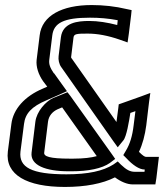

<svg xmlns="http://www.w3.org/2000/svg" viewBox="-20 -705 649 760"><path d="M540 -324 467 -298 450 -292 448 -275C447 -267 444 -244 441 -222L265 -472C261 -477 261 -477 262 -483L271 -557C273 -571 284 -572 327 -572C366 -572 408 -564 454 -548L485 -537L490 -572L499 -645L501 -665L482 -669C436 -680 389 -685 343 -685C225 -685 146 -643 137 -565L125 -468C122 -441 132 -410 151 -383L167 -362L149 -354C78 -324 32 -273 25 -214L11 -105C0 -13 86 35 237 35C318 35 386 22 435 -3C458 14 483 25 506 25H570H595L599 0L606 -59L609 -84H584H558C553 -84 545 -89 530 -104C544 -133 554 -170 559 -209L570 -301L575 -337L540 -324ZM516 -265 509 -209C504 -166 494 -134 478 -108L468 -91L480 -79C505 -52 531 -34 552 -34H553L552 -25H513C495 -25 480 -33 459 -53L446 -66L429 -54C388 -28 329 -15 243 -15C104 -15 54 -43 61 -105L75 -214C80 -256 105 -283 164 -308L214 -330L245 -344L227 -369L194 -415H193C178 -437 173 -451 175 -468L187 -565C193 -614 232 -635 336 -635C373 -635 409 -632 446 -625L444 -606C405 -616 368 -622 333 -622C288 -622 228 -616 221 -557L212 -483C210 -469 214 -451 222 -440L428 -147L446 -122L468 -149C481 -164 491 -226 496 -258L516 -265ZM226 -280 363 -87C342 -81 311 -77 269 -77H258C175 -77 153 -86 155 -101L170 -223C173 -247 188 -263 207 -272L226 -280ZM230 -333 193 -318H192C161 -304 125 -264 120 -223L105 -101C99 -51 160 -27 252 -27H263C330 -27 384 -38 415 -60L436 -76L422 -96L258 -326L247 -340L230 -333Z"/></svg>

Font: Gamestation Display Outline
Style: Italic
Weight: 400
Designer: Jonas Hecksher
Foundry: Jonas Hecksher, Playtypeª, e-types AS
Version: Version 1.003